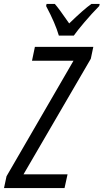

<svg xmlns="http://www.w3.org/2000/svg" viewBox="-94 -951 524 971"><path d="M410.2 -931.2 407.7 -920.4Q370.1 -882.3 333 -838.6Q295.9 -794.9 279.3 -771H203.6Q186 -832.5 139.2 -920.4L141.6 -931.2H183.1Q202.1 -910.6 255.9 -832.5Q330.1 -904.3 368.2 -931.2ZM365.2 -653.8 24.9 -69.3H247.6L232.4 0H-73.7L-61 -59.6L277.8 -644H67.9L82.5 -713.9H377.9Z"/></svg>

Font: Open Sans Hebrew Condensed
Style: Italic
Weight: 400
Width: 3
Italic angle: -12°
Foundry: Ascender Corporation, Yanek Iontef
Version: Version 2.001;PS 002.001;hotconv 1.0.70;makeotf.lib2.5.58329